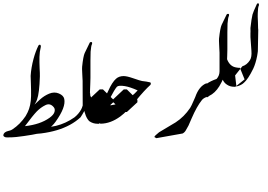

<svg xmlns="http://www.w3.org/2000/svg" viewBox="-20 -820 1591 1138"><path d="M713.4 -290H731.9L794.4 -228.5V-213.9L731.9 -156.2H713.4L651.9 -213.4H650.9L590.3 -157.2H570.8L510.3 -214.8L509.3 -232.4L570.8 -290H590.3L650.9 -230.5V-231.4Z M194.8 -217.8Q189.9 -210.4 184.6 -200.2L217.3 -230.5Q242.2 -252.9 272 -265.1Q301.8 -277.3 329.1 -265.9Q356.4 -254.4 360.8 -233.9Q371.6 -185.1 309.1 -98.1Q269.5 -43.5 203.1 -27.8Q176.3 -21.5 121.6 -13.7Q66.9 -5.9 49.8 -6.1Q32.7 -6.3 22.7 -5.6Q12.7 -4.9 5.6 -9.5Q-1.5 -14.2 0 -21Q3.4 -37.6 29.3 -43.9Q33.7 -44.9 39.8 -46.6Q45.9 -48.3 53.7 -53.2Q99.6 -83.5 131.8 -131.8Q133.8 -133.8 143.6 -153.8Q163.1 -193.4 164.1 -250.5Q164.6 -286.6 163.1 -324.7Q161.1 -362.8 161.6 -370.1Q164.6 -418.5 178.7 -471.2Q190.9 -516.1 207.5 -549.3Q210.9 -555.7 217.3 -554.7Q222.2 -553.7 222.2 -543.5Q222.2 -541 221.2 -538.6Q214.8 -514.6 213.9 -482.9Q213.4 -450.7 214.8 -416Q216.8 -384.3 216.3 -366.7Q213.4 -269 199.7 -230Q196.3 -220.2 194.8 -217.8ZM273.4 -121.6Q298.3 -139.6 303 -156.5Q307.6 -173.3 299.3 -183.6Q277.8 -210.9 249.5 -197Q221.2 -183.1 198.2 -159.7Q175.3 -136.2 127.9 -72.3Q217.8 -82 273.4 -121.6Z M515.1 -322.8 512.7 -259.3Q505.9 -220.2 494.6 -193.8Q480.5 -159.7 457.5 -125Q347.7 -22.9 116.2 -22.9L190.9 -68.4Q317.9 -51.8 421.4 -124.5Q446.3 -144.5 460.9 -170.9Q465.8 -179.7 470.2 -194.8L469.7 -319.8V-340.3L468.3 -367.7Q467.8 -377.9 467.3 -388.7Q465.8 -416 466.8 -424.8Q473.1 -485.8 481.9 -505.4Q503.9 -551.8 511.7 -566.9Q514.6 -571.8 521.5 -570.8Q527.3 -570.3 525.9 -561.5Q525.9 -560.1 524.9 -557.6Q520 -549.3 517.1 -513.7Q516.6 -509.3 516.1 -460.4Q516.1 -460.4 516.1 -435.5Q516.1 -435.5 516.1 -358.4ZM508.8 -102.1Q484.9 -126 475.6 -183.6H477.1L513.7 -270.5Q514.6 -263.2 515.1 -255.9L514.6 -255.4Q515.6 -252 519.5 -243.2Q536.1 -208 572.3 -203.1Q584 -201.7 585 -201.2H592.8L620.6 -130.4L565.9 -86.4H558.6Q530.8 -86.4 508.8 -102.1Z M655.8 297.4ZM616.2 -196.3H638.7Q728.5 -209 795.9 -284.2Q750 -304.7 719.7 -309.6Q682.6 -315.4 672.9 -305.7Q659.2 -290 632.8 -239.3Q622.1 -218.8 616.2 -196.3ZM571.8 -87.9 533.7 -148.9Q577.6 -194.8 584 -207Q606.9 -249.5 621.1 -280.3Q644.5 -333 668 -353.5Q685.5 -369.1 712.9 -369.1Q731.9 -369.1 768.6 -356.4Q813.5 -340.8 822.3 -339.8Q849.6 -336.9 869.1 -332Q877 -330.1 872.1 -317.4Q836.9 -286.1 784.2 -221.7Q732.4 -158.7 693.4 -129.9Q636.2 -87.9 578.1 -86.9Z M1045.4 -358.4ZM1210.9 7.3ZM1115.7 -118.2Q1101.1 -85.4 1097.2 -75.7Q1087.4 -58.1 1080.8 -46.6Q1074.2 -35.2 1062.5 -28.8L906.7 -1L895 -7.8Q895 -14.2 922.9 -36.1Q955.1 -55.2 1021 -94.7Q1071.3 -127.4 1106.9 -180.2Q1114.7 -192.4 1127.9 -223.6L1137.2 -244.6Q1159.7 -309.6 1204.1 -326.7L1231.9 -281.2L1204.1 -245.1Q1186 -238.3 1176.8 -227.1Q1146.5 -189.5 1115.7 -118.2Z M1279.8 -308.6Q1254.4 -268.1 1219.7 -251.5Q1213.9 -245.6 1206.1 -242.7L1195.3 -279.8L1205.1 -323.7Q1229.5 -340.3 1263.7 -352.1Q1281.2 -371.6 1281.2 -397.9V-453.6Q1281.2 -453.6 1281.2 -473.6V-486.8V-507.3L1279.8 -534.7Q1279.3 -544.9 1278.8 -555.7Q1277.3 -583 1278.3 -591.8Q1284.7 -652.8 1293.5 -672.4Q1315.4 -718.8 1323.2 -733.9Q1326.2 -738.8 1333 -737.8Q1338.9 -737.3 1337.4 -728.5Q1337.4 -727.1 1336.4 -724.6Q1331.5 -716.3 1328.6 -680.7Q1328.1 -676.3 1327.6 -627.4Q1327.6 -627.4 1327.6 -602.5Q1327.6 -602.5 1327.6 -525.4L1326.7 -489.7L1324.2 -426.3Q1317.4 -387.2 1306.2 -360.8Q1295.4 -335 1279.8 -308.6ZM1290 -396.5 1294.9 -441.4 1322.8 -489.7Q1323.7 -482.4 1324.2 -475.1L1323.7 -474.6Q1324.7 -471.2 1328.6 -462.4Q1345.7 -424.8 1381.3 -419.9Q1393.1 -418.5 1394 -418H1401.9L1429.7 -349.6L1375 -305.7H1367.7Q1343.8 -305.7 1325.7 -317.9Q1292 -338.4 1290 -396.5Z M1373.5 -373 1381.3 -307.1Q1410.2 -314.5 1425.3 -329.1Q1450.2 -350.1 1481 -413.1Q1495.1 -442.9 1503.9 -487.3Q1505.4 -494.6 1506.3 -502Q1506.3 -502 1508.3 -516.6L1510.7 -641.6Q1510.3 -645 1510.3 -647.9Q1509.8 -648.9 1509.8 -650.9Q1510.3 -662.6 1508.8 -689.9Q1506.8 -724.1 1507.8 -743.2Q1508.8 -777.8 1514.2 -787.1Q1515.1 -789.1 1515.1 -791Q1515.1 -799.3 1510.7 -800.3Q1504.9 -801.3 1502.4 -795.9Q1480.5 -748.5 1476.6 -733.9Q1470.7 -710.9 1464.4 -653.8Q1463.9 -649.4 1464.8 -633.3Q1464.4 -629.4 1464.4 -623V-600.1L1470.2 -519Q1473.1 -481.4 1461.4 -463.4Q1443.4 -435.1 1416.5 -427.2Z"/></svg>

Font: Urdu Khush Khati
Style: Regular
Weight: 400
Version: Version 001.500